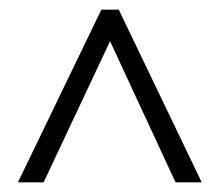

<svg xmlns="http://www.w3.org/2000/svg" viewBox="-20 -737 454 396"><path d="M17 -361H70L207 -652L342 -361H396L225 -717H189Z"/></svg>

Font: Noto Sans Kannada ExtraCondensed Light
Style: Regular
Weight: 300
Width: 2
Designer: Jelle Bosma - Monotype Design Team
Foundry: Monotype Imaging Inc.
Version: Version 2.005